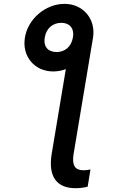

<svg xmlns="http://www.w3.org/2000/svg" viewBox="-20 -781 617 1008"><path d="M110.8 -583.5C94.5 -486.2 160.5 -405.9 259.2 -405.9C282 -405.9 304.3 -410.2 325.6 -418L251.4 26.6C232.2 143.5 275.2 207 376.4 207C396.3 207 421.9 204.5 440.3 198.9L454.9 108.7C442.8 111.5 428.6 112.9 418.3 112.9C375.4 112.9 356.2 89.5 366.5 26.6L468.4 -583.5C483.7 -681.5 416.5 -760.7 318.5 -760.7C219.1 -760.7 126.1 -681.5 110.8 -583.5ZM215.2 -584.9C223.4 -634.9 259.6 -661.2 302.2 -661.2C342.7 -661.2 371.1 -635.3 362.9 -584.9C354.4 -533 317.8 -507.8 277.3 -507.8C234.7 -507.8 206.3 -533.4 215.2 -584.9Z"/></svg>

Font: Magic Ui Pro Medium
Style: Italic
Weight: 500
Italic angle: -9.39999°
Designer: Stefan Endress, Andreas Faust
Version: Version 1.000;FEAKit 1.0